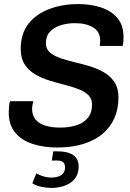

<svg xmlns="http://www.w3.org/2000/svg" viewBox="-20 -716 640 945"><path d="M262 10Q197 10 142.5 -7Q88 -24 55.5 -62.5Q23 -101 23 -163Q23 -177 24.5 -192.5Q26 -208 29 -218H144Q142 -212 140 -200.5Q138 -189 138 -180Q138 -149 154.5 -128.5Q171 -108 202 -98Q233 -88 276 -88Q321 -88 356.5 -99.5Q392 -111 412.5 -136Q433 -161 433 -202Q433 -231 414 -249Q395 -267 363.5 -278.5Q332 -290 295 -299.5Q258 -309 220.5 -320.5Q183 -332 151.5 -351Q120 -370 101 -399.5Q82 -429 82 -475Q82 -551 120.5 -599.5Q159 -648 223.5 -672Q288 -696 365 -696Q428 -696 478.5 -679Q529 -662 558.5 -626.5Q588 -591 588 -533Q588 -526 587.5 -516.5Q587 -507 584 -490H471Q473 -504 473 -509Q473 -514 473 -518Q473 -559 439 -580.5Q405 -602 349 -602Q311 -602 278 -591.5Q245 -581 225.5 -559.5Q206 -538 206 -503Q206 -475 225.5 -458Q245 -441 276.5 -430Q308 -419 346.5 -410Q385 -401 423 -389.5Q461 -378 492.5 -359.5Q524 -341 543.5 -311.5Q563 -282 563 -237Q563 -180 543 -134.5Q523 -89 484.5 -57Q446 -25 390 -7.5Q334 10 262 10ZM235 209Q209 209 183 203.5Q157 198 139 186L159 137Q169 144 190.5 151Q212 158 234 158Q250 158 265 153.5Q280 149 290 138Q300 127 300 108Q300 88 289 81Q278 74 261 74H235L242 29H266Q292 29 315 35.5Q338 42 352.5 58Q367 74 367 103Q367 135 353.5 156Q340 177 319 188.5Q298 200 275.5 204.5Q253 209 235 209Z"/></svg>

Font: Chivo Mono Medium Medium
Style: Italic
Weight: 500
Italic angle: -8.05°
Monospace: yes
Version: Version 1.008